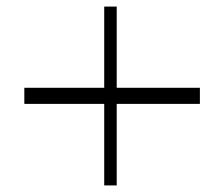

<svg xmlns="http://www.w3.org/2000/svg" viewBox="-20 -564 674 584"><path d="M297 0V-248H54V-297H297V-544H335V-297H588V-248H335V0Z"/></svg>

Font: Junction Light
Style: Regular
Weight: 300
Designer: Caroline Hadilaksono
Foundry: Caroline Hadilaksono, Tyler Finck, The League of Moveable Type
Version: Version 2.000; ttfautohint (v1.8.3)